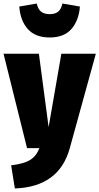

<svg xmlns="http://www.w3.org/2000/svg" viewBox="-35 -838 562 1086"><path d="M360 -1Q300 219 49 228L28 97Q98 89 134 67.5Q170 46 188 0H118L-15 -534H185L240 -119L312 -534H507ZM74 -801 173 -818Q180 -786 197.5 -772Q215 -758 246 -758Q277 -758 294 -772Q311 -786 318 -818L417 -801Q411 -722 369 -674Q327 -626 246 -626Q165 -626 122.5 -673.5Q80 -721 74 -801Z"/></svg>

Font: Fira Sans Condensed Black
Style: Regular
Weight: 900
Width: 3
Designer: Carrois Corporate & Edenspiekermann AG
Foundry: Carrois Corporate GbR & Edenspiekermann AG
Version: Version 4.203